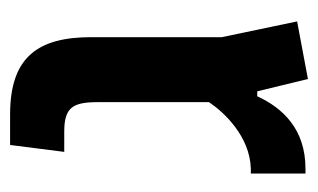

<svg xmlns="http://www.w3.org/2000/svg" viewBox="-148 -492 645 390"><g transform="rotate(-90 175.0 -297.5)"><path d="M209 5 326 -17 294 -170V-435C294 -542 255 -600 137 -600H75L61 -490H102C151 -490 162 -473 162 -422V-196C142 -166 93 -113 27 -111H17V0H27C107 0 150 -46 174 -98H184Z"/></g></svg>

Font: Noto Sans Hebrew ExtraCondensed SemiBold
Style: Regular
Weight: 600
Width: 2
Designer: Ben Nathan
Foundry: Google LLC
Version: Version 3.001